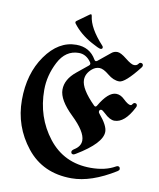

<svg xmlns="http://www.w3.org/2000/svg" viewBox="-98 -976 888 1074"><g transform="rotate(10 346.0 -439.0)"><path d="M33.2 0ZM257.3 -849.6 323.2 -897Q327.6 -900.4 330.6 -900.4Q335.4 -900.4 336.4 -892.1Q343.8 -824.7 422.9 -738.8Q427.7 -733.4 427.7 -730Q427.7 -719.2 417 -719.2Q406.7 -719.2 363.3 -743.2Q295.4 -780.8 255.4 -834Q252.4 -837.9 252.4 -842Q252.4 -846.2 257.3 -849.6ZM279.8 -718.3Q356.9 -718.3 393.6 -653.8Q397.5 -647 402.1 -647Q406.7 -647 411.1 -650.4L480.5 -707Q494.1 -718.3 513.2 -718.3Q532.2 -718.3 566.7 -690.4Q601.1 -662.6 616.7 -662.6Q632.3 -662.6 638.7 -671.9Q645 -681.2 651.4 -681.2Q666 -681.2 666 -667.5Q666 -662.6 660.6 -655.8Q584 -558.1 551 -558.1Q518.1 -558.1 485.1 -585.4Q452.1 -612.8 430.2 -612.8Q408.2 -612.8 389.2 -597.2Q355.5 -568.8 355.5 -532.7Q355.5 -481.4 436 -400.9Q440.4 -396.5 444.6 -396.5Q448.7 -396.5 452.6 -402.8Q501.5 -486.8 546.9 -486.8Q572.3 -486.8 594.7 -464.8Q622.1 -438.5 636.2 -438.5Q641.6 -438.5 644.5 -442.9Q651.4 -454.1 658.2 -454.1Q671.9 -454.1 671.9 -439.9Q671.9 -436.5 668 -429.2Q620.6 -336.9 562.5 -336.9Q536.1 -336.9 503.9 -368.2Q487.3 -384.3 480 -384.3Q468.8 -384.3 468.8 -370.6Q468.8 -367.7 473.6 -361.3Q523.4 -302.7 523.4 -267.1Q523.4 -201.7 382.8 -117.2Q373 -111.3 369.1 -111.3Q356 -111.3 356 -124.5Q356 -132.8 370.1 -141.6Q405.3 -163.6 405.3 -196.8Q405.3 -246.6 325.9 -323Q246.6 -399.4 246.6 -458Q246.6 -516.6 306.2 -564.9L369.1 -616.2Q375 -621.1 375 -626Q375 -630.9 371.6 -635.7Q343.8 -675.8 301.8 -675.8Q226.6 -675.8 186.5 -598.1Q146.5 -520.5 146.5 -439Q146.5 -284.2 236.1 -169.2Q325.7 -54.2 477.5 -54.2Q559.6 -54.2 615.2 -85.9Q622.1 -89.8 626 -89.8Q639.2 -89.8 639.2 -74.7Q639.2 -68.4 628.9 -62Q493.7 22 381.8 22Q218.8 22 126 -95Q33.2 -211.9 33.2 -361.8Q33.2 -511.7 106.2 -615Q179.2 -718.3 279.8 -718.3Z"/></g></svg>

Font: UnifrakturMaguntia
Style: Book
Weight: 400
Designer: j. 'mach' wust, Gerrit Ansmann, Georg Duffner, based on a font by Peter Wiegel, original typeface by Carl Albert Fahrenw
Version: Version 2017-03-19